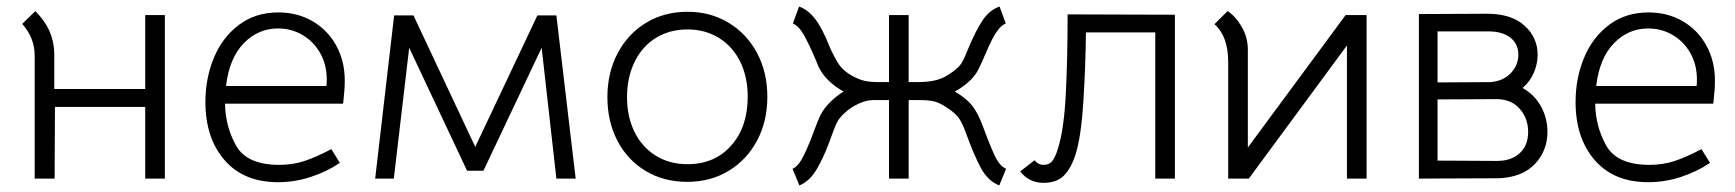

<svg xmlns="http://www.w3.org/2000/svg" viewBox="-20 -546 5305 587"><path d="M484 0H424V-219H148L147 0H86V-376Q86 -430 48 -473L88 -512Q118 -482 132 -449Q146 -416 146 -377V-274H424V-500H484Z M834 -42Q875 -42 910 -53.5Q945 -65 993 -90L1019 -48Q979 -21 930 -5Q881 11 830 11Q725 11 666.5 -56.5Q608 -124 608 -234Q608 -307 634 -369.5Q660 -432 710.5 -470Q761 -508 831 -508Q889 -508 935 -481.5Q981 -455 1007.5 -407.5Q1034 -360 1034 -300Q1034 -284 1033 -271.5Q1032 -259 1031 -250L1029 -229H668Q669 -159 702 -100.5Q735 -42 834 -42ZM978 -283Q979 -290 979 -303Q979 -348 959 -383.5Q939 -419 905 -439Q871 -459 830 -459Q769 -459 725 -413.5Q681 -368 671 -283Z M1185 -499H1244L1433 -97L1623 -499H1681L1740 0H1681L1636 -400L1458 -24H1408L1231 -400L1184 0H1127Z M1837 -249Q1837 -324 1868.5 -383.5Q1900 -443 1955.5 -476.5Q2011 -510 2082 -510Q2152 -510 2207.5 -476.5Q2263 -443 2294.5 -384Q2326 -325 2326 -250Q2326 -175 2294.5 -116Q2263 -57 2207.5 -23.5Q2152 10 2081 10Q2010 10 1954.5 -23Q1899 -56 1868 -115Q1837 -174 1837 -249ZM2266 -250Q2266 -311 2243 -357.5Q2220 -404 2178 -430Q2136 -456 2082 -456Q2027 -456 1985 -430Q1943 -404 1920 -356.5Q1897 -309 1897 -249Q1897 -189 1920 -142.5Q1943 -96 1985 -70Q2027 -44 2082 -44Q2165 -44 2215.5 -101Q2266 -158 2266 -250Z M2649 -240Q2629 -240 2605 -229Q2581 -218 2564 -202Q2548 -188 2541 -175.5Q2534 -163 2524 -135L2516 -113Q2497 -62 2476 -27Q2455 8 2424 21L2403 -30Q2421 -37 2438 -72Q2455 -107 2473 -157L2482 -180Q2492 -206 2512.5 -228Q2533 -250 2559 -266Q2503 -298 2482 -343L2474 -363Q2454 -410 2438 -438.5Q2422 -467 2404 -474L2423 -526Q2465 -512 2496 -449Q2505 -432 2515 -406Q2532 -368 2544.5 -349.5Q2557 -331 2582 -316Q2605 -303 2623 -299Q2641 -295 2666 -295H2698V-500H2758V-295H2788Q2819 -295 2844 -301.5Q2869 -308 2896 -329Q2912 -341 2919 -352Q2926 -363 2931.5 -376.5Q2937 -390 2940 -397Q2961 -448 2982.5 -481.5Q3004 -515 3036 -526L3055 -474Q3034 -467 3011 -421Q3003 -405 2991 -377Q2971 -330 2963 -320Q2942 -290 2899 -266Q2933 -247 2951.5 -224Q2970 -201 2986 -157Q3005 -105 3020.5 -71.5Q3036 -38 3056 -30L3035 21Q3000 7 2978.5 -33Q2957 -73 2933 -140Q2924 -165 2913.5 -182Q2903 -199 2875 -217Q2853 -232 2836 -236Q2819 -240 2794 -240H2758V0H2698V-240Z M3099 -22 3143 -56Q3154 -42 3171 -42Q3188 -42 3197 -53.5Q3206 -65 3214 -90Q3233 -150 3238.5 -259Q3244 -368 3244 -502L3572 -501V0H3512V-447H3300Q3299 -343 3292 -234Q3285 -125 3268 -73Q3254 -30 3232 -8.5Q3210 13 3170 13Q3126 13 3099 -22Z M4094 -500H4158V0H4098V-407L3798 0H3735V-356Q3735 -435 3693 -472L3733 -512Q3757 -497 3776 -464.5Q3795 -432 3795 -395V-95Z M4526 -504Q4601 -504 4641 -467.5Q4681 -431 4681 -379Q4681 -351 4669.5 -324Q4658 -297 4635 -277Q4671 -257 4691 -221Q4711 -185 4711 -143Q4711 -85 4672.5 -44.5Q4634 -4 4562 -1L4318 0V-503ZM4622 -379Q4622 -412 4597.5 -431Q4573 -450 4531 -450H4375V-294L4539 -295Q4577 -299 4599.5 -323Q4622 -347 4622 -379ZM4652 -143Q4652 -183 4627 -212.5Q4602 -242 4557 -243L4375 -242V-55L4557 -54Q4600 -54 4626 -77.5Q4652 -101 4652 -143Z M5023 -42Q5064 -42 5099 -53.5Q5134 -65 5182 -90L5208 -48Q5168 -21 5119 -5Q5070 11 5019 11Q4914 11 4855.5 -56.5Q4797 -124 4797 -234Q4797 -307 4823 -369.5Q4849 -432 4899.5 -470Q4950 -508 5020 -508Q5078 -508 5124 -481.5Q5170 -455 5196.5 -407.5Q5223 -360 5223 -300Q5223 -284 5222 -271.5Q5221 -259 5220 -250L5218 -229H4857Q4858 -159 4891 -100.5Q4924 -42 5023 -42ZM5167 -283Q5168 -290 5168 -303Q5168 -348 5148 -383.5Q5128 -419 5094 -439Q5060 -459 5019 -459Q4958 -459 4914 -413.5Q4870 -368 4860 -283Z"/></svg>

Font: Bellota Text
Style: Regular
Weight: 400
Designer: Kemie Guaida
Foundry: Kemie Guaida
Version: Version 4.001